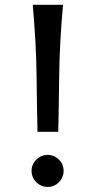

<svg xmlns="http://www.w3.org/2000/svg" viewBox="-20 -757 413 790"><path d="M219.7 -214.8H134.3Q131.8 -321.3 130.4 -450Q128.9 -578.6 114.7 -737.3H239.3Q225.1 -578.6 223.6 -450Q222.2 -321.3 219.7 -214.8ZM109.9 -53.7Q109.9 -81.1 129.4 -100.3Q148.9 -119.6 175.8 -119.6Q203.1 -119.6 222.4 -100.3Q241.7 -81.1 241.7 -53.7Q241.7 -26.9 222.4 -7.3Q203.1 12.2 175.8 12.2Q148.9 12.2 129.4 -7.3Q109.9 -26.9 109.9 -53.7Z"/></svg>

Font: Andika LitF DSA DSG
Style: Regular
Weight: 400
Designer: Victor Gaultney, Annie Olsen, Julie Remington, Don Collingsworth, Eric Hays, Becca Hirsbrunner
Foundry: SIL International
Version: Version 6.200 ; LitF DSA DSG; ttfautohint (v1.8.3.10-c5d8)